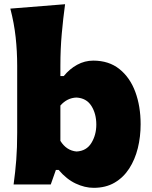

<svg xmlns="http://www.w3.org/2000/svg" viewBox="-20 -880 723 916"><path d="M426.8 16.1Q384.8 16.1 341.1 -4.4Q297.4 -24.9 259.8 -69.3H246.6L222.2 0H44.9Q53.2 -60.5 57.6 -117.7Q62 -174.8 62 -246.6V-565.9Q62 -635.3 54.7 -702.4Q47.4 -769.5 29.3 -838.9L290.5 -859.9Q281.2 -792.5 274.7 -719.5Q268.1 -646.5 268.1 -565.9V-517.1H284.2Q312 -551.3 348.1 -571Q384.3 -590.8 424.8 -590.8Q499.5 -590.8 549.8 -550.5Q600.1 -510.3 625.5 -441.7Q650.9 -373 650.9 -287.6Q650.9 -227.5 637.5 -173.1Q624 -118.7 596.4 -75.9Q568.8 -33.2 526.6 -8.5Q484.4 16.1 426.8 16.1ZM345.2 -157.2Q392.6 -159.7 416 -198Q439.5 -236.3 439.5 -285.6Q439.5 -337.9 415.8 -375Q392.1 -412.1 344.7 -414.6Q300.3 -413.1 268.1 -376.5V-208Q296.9 -161.6 345.2 -157.2Z"/></svg>

Font: Pinar-DS1-FD ExtraBold
Style: Regular
Weight: 800
Designer: Amin Abedi
Version: Version 2.000